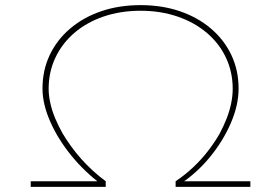

<svg xmlns="http://www.w3.org/2000/svg" viewBox="-20 -730 998 750"><path d="M100 0V-22H377L376 -10Q310 -59 258 -123Q206 -187 176 -255.5Q146 -324 146 -384Q146 -455 174 -514.5Q202 -574 253.5 -618Q305 -662 375 -686Q445 -710 529 -710Q613 -710 683 -686Q753 -662 804.5 -618Q856 -574 884 -514.5Q912 -455 912 -384Q912 -320 882 -250Q852 -180 800.5 -117Q749 -54 682 -10L677 -22H958V0H666V-22Q702 -46 733.5 -75.5Q765 -105 791.5 -139Q818 -173 838 -208Q854 -238 865.5 -267.5Q877 -297 883 -326.5Q889 -356 889 -383Q889 -449 862.5 -505Q836 -561 787.5 -602Q739 -643 673 -665.5Q607 -688 529 -688Q451 -688 385 -665.5Q319 -643 271 -602Q223 -561 196.5 -505Q170 -449 170 -383Q170 -357 176.5 -327.5Q183 -298 195.5 -268Q208 -238 225 -208Q240 -183 258.5 -157.5Q277 -132 298 -108.5Q319 -85 343 -63Q367 -41 393 -22V0Z"/></svg>

Font: Lexend Zetta Thin
Style: Regular
Weight: 250
Version: Version 1.007